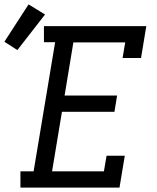

<svg xmlns="http://www.w3.org/2000/svg" viewBox="-95 -854 715 874"><path d="M-2 0V-74H58L156 -662H105V-735H571L547 -590H463L475 -661H239L199 -419H438L426 -345H187L142 -74H378L390 -145H473L449 0ZM-16 -626 -75 -664 35 -834 110 -788Z"/></svg>

Font: Iosevka Curly Slab ExObl
Style: Regular
Weight: 400
Width: 7
Italic angle: -9°
Monospace: yes
Designer: Belleve Invis
Foundry: Belleve Invis
Version: Version 11.1.0; ttfautohint (v1.8.3)